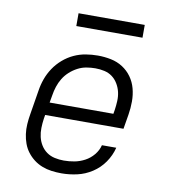

<svg xmlns="http://www.w3.org/2000/svg" viewBox="-81 -779 762 857"><g transform="rotate(10 300.0 -350.5)"><path d="M255 8Q232 8 209.5 5Q187 2 166.5 -6Q146 -14 129 -27Q112 -40 99 -57Q86 -74 78.5 -94.5Q71 -115 68 -137Q65 -159 66.5 -182Q68 -205 72 -228L90 -338Q94 -365 103.5 -391.5Q113 -418 129 -442Q145 -466 167.5 -485.5Q190 -505 216 -517Q242 -529 269.5 -533.5Q297 -538 324 -538Q354 -538 383.5 -532Q413 -526 437 -510.5Q461 -495 477.5 -472Q494 -449 501.5 -421Q509 -393 509 -362.5Q509 -332 504 -302L493 -236H138L135 -218Q132 -197 131.5 -176Q131 -155 135.5 -135.5Q140 -116 150.5 -99Q161 -82 177 -70.5Q193 -59 213.5 -54.5Q234 -50 255 -50Q279 -50 303 -54.5Q327 -59 349.5 -71Q372 -83 388.5 -103Q405 -123 411 -147H476Q467 -111 445.5 -80Q424 -49 392.5 -28.5Q361 -8 325.5 0Q290 8 255 8ZM148 -294H437L440 -312Q443 -332 444 -353Q445 -374 440.5 -393.5Q436 -413 425.5 -430.5Q415 -448 399.5 -459.5Q384 -471 364 -475.5Q344 -480 323 -480Q303 -480 282.5 -476.5Q262 -473 243 -463Q224 -453 208 -438.5Q192 -424 181 -406Q170 -388 163.5 -368Q157 -348 154 -328ZM206 -651V-709H506V-651Z"/></g></svg>

Font: Iosevka Curly Slab LtExObl
Style: Regular
Weight: 300
Width: 7
Italic angle: -9°
Monospace: yes
Designer: Belleve Invis
Foundry: Belleve Invis
Version: Version 11.1.0; ttfautohint (v1.8.3)